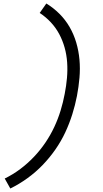

<svg xmlns="http://www.w3.org/2000/svg" viewBox="-20 -874 590 1098"><path d="M39 204 7 147Q54 124 96 92.5Q138 61 174.5 22.5Q211 -16 240 -59Q269 -102 290.5 -148Q312 -194 326.5 -241.5Q341 -289 350 -337Q359 -383 363 -428Q367 -473 364 -517Q361 -561 349.5 -602Q338 -643 318.5 -679.5Q299 -716 270.5 -746.5Q242 -777 207 -800L245 -854Q286 -829 320 -795Q354 -761 378 -719.5Q402 -678 416 -630.5Q430 -583 434.5 -532.5Q439 -482 434.5 -429.5Q430 -377 420 -325Q410 -273 393.5 -220.5Q377 -168 353.5 -117.5Q330 -67 297 -19.5Q264 28 224 69.5Q184 111 137 145Q90 179 39 204Z"/></svg>

Font: Lode Term
Style: Italic
Weight: 400
Italic angle: -11°
Monospace: yes
Designer: Belleve Invis
Foundry: Belleve Invis
Version: Version 29.2.0